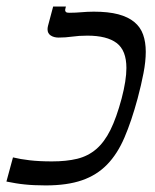

<svg xmlns="http://www.w3.org/2000/svg" viewBox="-65 -560 473 586"><path d="M221.2 -524.4Q265.6 -524.4 295.9 -516.4Q326.2 -508.3 345 -492.7Q363.8 -477.1 371.8 -454.3Q379.9 -431.6 379.9 -401.9Q379.9 -372.6 373 -336.9Q366.2 -301.3 355 -259.3Q336.4 -190.4 314.9 -140.4Q293.5 -90.3 262 -57.9Q230.5 -25.4 185.3 -9.8Q140.1 5.9 74.2 5.9Q55.2 5.9 39.6 5.1Q23.9 4.4 10 2.9Q-3.9 1.5 -17.1 -0.7Q-30.3 -2.9 -45.4 -5.9L-25.4 -79.6Q-3.4 -74.2 25.6 -70.8Q54.7 -67.4 93.8 -67.4Q137.7 -67.4 170.7 -75.4Q203.6 -83.5 228.5 -104.7Q253.4 -126 272 -163.3Q290.5 -200.7 306.2 -259.3Q320.8 -314.9 320.8 -352.5Q320.8 -406.2 291 -428.7Q261.2 -451.2 201.7 -451.2Q175.8 -451.2 155.3 -448.2Q134.8 -445.3 113.8 -445.3Q99.6 -445.3 89.8 -451.7Q80.1 -458 80.1 -470.7Q80.1 -475.1 81.5 -481L97.2 -540H136.2L134.8 -534.7Q133.8 -530.8 133.8 -529.3Q133.8 -525.4 136.5 -523.2Q139.2 -521 146 -521Q156.7 -521 166 -521.5Q175.3 -522 183.8 -522.7Q192.4 -523.4 201.4 -523.9Q210.4 -524.4 221.2 -524.4Z"/></svg>

Font: Arian Grqi
Style: Italic
Weight: 400
Italic angle: -15°
Designer: Ruben Hakobyan (Tarumian)
Foundry: Ruben Hakobyan (Tarumian)
Version: Version 1.002